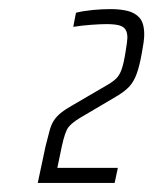

<svg xmlns="http://www.w3.org/2000/svg" viewBox="-20 -822 337 422"><path d="M63 -420 80 -500Q85 -519 88.5 -533Q92 -547 98 -556.5Q104 -566 114 -574Q124 -582 140 -591L212 -633Q228 -642 235.5 -649.5Q243 -657 247.5 -670Q252 -683 256 -708Q258 -720 259 -728Q260 -736 260 -739Q260 -751 255.5 -757.5Q251 -764 241 -766.5Q231 -769 214 -769Q201 -769 180.5 -767.5Q160 -766 141 -763L147 -794Q163 -798 183.5 -800Q204 -802 223 -802Q244 -802 260.5 -798Q277 -794 287 -782.5Q297 -771 297 -746Q297 -739 295.5 -728Q294 -717 292 -707Q287 -678 280.5 -660Q274 -642 263.5 -631Q253 -620 234 -609L156 -563Q138 -552 130.5 -542.5Q123 -533 116 -501L106 -453H239L232 -420Z"/></svg>

Font: Saira Condensed ExtraLight
Style: Italic
Weight: 250
Width: 3
Italic angle: -12°
Designer: Hector Gatti with collaboration of the Omnibus-Type team
Foundry: Omnibus-Type
Version: Version 1.101